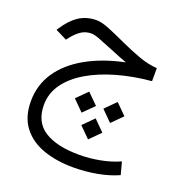

<svg xmlns="http://www.w3.org/2000/svg" viewBox="-133 -526 929 980"><g transform="rotate(20 331.0 -36.5)"><path d="M598.6 -284.7V-213.9Q499.5 -205.1 412.8 -180.4Q326.2 -155.8 260.5 -116.9Q194.8 -78.1 158 -26.4Q121.1 25.4 121.1 88.4Q121.1 180.7 187.7 223.6Q254.4 266.6 377.9 266.6Q431.6 266.6 488 256.1Q544.4 245.6 594.2 223.6L612.3 291.5Q563 314 499.5 325.7Q436 337.4 370.6 337.4Q279.3 337.4 207.3 312Q135.3 286.6 93.8 232.4Q52.2 178.2 52.2 92.8Q52.2 5.4 99.1 -64.7Q146 -134.8 233.2 -184.1Q320.3 -233.4 439.9 -258.3Q394.5 -275.4 351.1 -293.5Q307.6 -311.5 274.4 -324.2Q241.2 -336.9 226.1 -336.9Q193.8 -336.9 169.7 -320.6Q145.5 -304.2 124 -276.9L112.8 -262.7L50.8 -293.5L57.6 -303.7Q90.8 -355.5 131.8 -382.6Q172.9 -409.7 226.6 -409.7Q255.4 -409.7 298.6 -391.8Q341.8 -374 393.3 -350.1Q444.8 -326.2 497.8 -306.9Q550.8 -287.6 598.6 -284.7ZM470.2 -54.2 527.3 2.9 470.2 60.1 413.1 2.9ZM315.4 -54.2 373 2.9 315.4 60.1 258.3 2.9ZM393.1 63 450.2 120.1 393.1 177.2 335.9 120.1Z"/></g></svg>

Font: Vazirmatn UI NL Light
Style: Regular
Weight: 300
Designer: Saber Rastikerdar
Foundry: Saber Rastikerdar
Version: Version 33.003